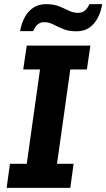

<svg xmlns="http://www.w3.org/2000/svg" viewBox="-20 -906 513 926"><path d="M12 0 28 -116H109L173 -571H92L109 -686H416L399 -571H319L255 -116H335L319 0ZM77 -756Q84 -795 100 -824Q116 -853 141.5 -869.5Q167 -886 202 -886Q239 -886 265 -875.5Q291 -865 312.5 -854.5Q334 -844 356 -844Q377 -844 390 -855.5Q403 -867 411 -886H473Q467 -849 451 -819Q435 -789 410 -772Q385 -755 348 -755Q311 -755 284.5 -766Q258 -777 237 -788Q216 -799 193 -799Q174 -799 161.5 -788Q149 -777 140 -756Z"/></svg>

Font: Chivo Medium SemiBold
Style: Italic
Weight: 600
Italic angle: -8.05°
Version: Version 2.002